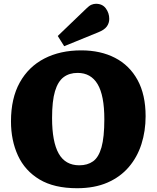

<svg xmlns="http://www.w3.org/2000/svg" viewBox="-20 -980 827 1014"><path d="M387 14Q266 14 189 -32Q112 -78 75 -158Q38 -238 38 -339Q38 -461 84.5 -544.5Q131 -628 214.5 -671Q298 -714 409 -714Q511 -714 587.5 -674.5Q664 -635 706.5 -557.5Q749 -480 749 -366Q749 -288 727 -219Q705 -150 660 -97.5Q615 -45 547 -15.5Q479 14 387 14ZM399 -107Q442 -107 471.5 -128Q501 -149 516 -202Q531 -255 531 -350Q531 -476 495.5 -535.5Q460 -595 390 -595Q346 -595 316 -572.5Q286 -550 270.5 -498.5Q255 -447 255 -357Q255 -231 290 -169Q325 -107 399 -107ZM319 -736 285 -790 435 -934Q451 -950 463 -955Q475 -960 487 -960Q521 -960 539 -935.5Q557 -911 557 -880Q557 -858 544 -840Q531 -822 498 -809Z"/></svg>

Font: Literata 12pt ExtraBold
Style: Regular
Weight: 800
Designer: Latin by Veronika Burian and Jose Scaglione. Greek by Irene Vlachou. Cyrillic by Vera Evstafieva.
Foundry: TypeTogether
Version: Version 3.002